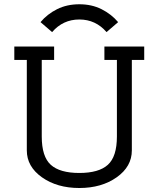

<svg xmlns="http://www.w3.org/2000/svg" viewBox="-20 -894 762 923"><path d="M547.9 -787.6Q515.1 -826.2 468 -849.9Q420.9 -873.5 361.3 -873.5Q301.8 -873.5 254.4 -849.9Q207 -826.2 174.8 -787.6L230.5 -739.7Q282.7 -800.3 361.3 -800.3Q439.9 -800.3 492.2 -739.7ZM542 -237.8V-606H481.9V-670.4H673.3V-606H613.8V-170.9Q613.8 -93.3 541 -41.7Q468.3 9.8 361.3 9.8Q254.4 9.8 181.6 -41.7Q108.9 -93.3 108.9 -170.9V-606H48.8V-670.4H240.2V-606H180.7V-237.8Q180.7 -141.1 224.1 -101.8Q267.6 -62.5 361.3 -62.5Q455.1 -62.5 498.5 -101.8Q542 -141.1 542 -237.8Z"/></svg>

Font: Eligible
Style: Regular
Weight: 500
Version: Version 1.1